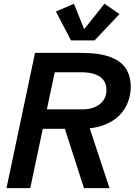

<svg xmlns="http://www.w3.org/2000/svg" viewBox="-20 -978 700 998"><path d="M13.7 0 162.1 -703.1H399.9Q500 -703.1 556.6 -680.4Q613.3 -657.7 636.5 -618.2Q659.7 -578.6 659.7 -527.8Q659.7 -487.3 645.3 -448.2Q630.9 -409.2 599.9 -377.7Q568.8 -346.2 518.8 -327.4Q468.8 -308.6 397.5 -308.6H202.6L137.2 0ZM416.5 0 305.7 -343.8H435.5L549.3 0ZM223.6 -409.7H410.6Q464.4 -409.7 499.3 -437.3Q534.2 -464.8 533.2 -512.2Q533.2 -537.1 520.8 -557.4Q508.3 -577.6 479.2 -590.1Q450.2 -602.5 399.4 -602.5H264.6ZM522.9 -958.5 601.1 -904.8 471.7 -768.1H349.1L270.5 -918L364.3 -958.5L417.5 -826.2Z"/></svg>

Font: Schibsted Grotesk SemiBold
Style: Italic
Weight: 600
Italic angle: -12°
Designer: Bakken & Baeck AS, Henrik Kongsvoll
Foundry: Schibsted ASA
Version: Version 1.100;gftools[0.9.25]